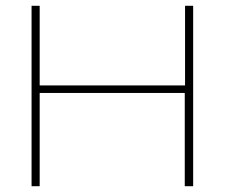

<svg xmlns="http://www.w3.org/2000/svg" viewBox="-20 -643 790 663"><path d="M89 0V-623H117V-348H619V-623H647V0H618V-322H117V0Z"/></svg>

Font: Inconsolata ExtraExpanded ExtraLight
Style: Regular
Weight: 200
Width: 8
Monospace: yes
Designer: Raph Levien, Cyreal, Brenton Simpson
Foundry: Raph Levien, Cyreal, Google
Version: Version 3.100; ttfautohint (v1.8.4.7-5d5b)